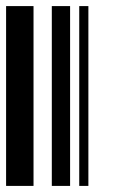

<svg xmlns="http://www.w3.org/2000/svg" viewBox="-20 -610 370 630"><path d="M0 0V-590H90V0ZM150 0V-590H210V0ZM240 0V-590H270V0Z"/></svg>

Font: Libre Barcode 128
Style: Regular
Weight: 400
Version: Version 1.005; ttfautohint (v1.8.3)